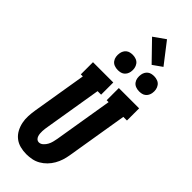

<svg xmlns="http://www.w3.org/2000/svg" viewBox="-375 -1226 1271 1271"><g transform="rotate(45 260.0 -590.5)"><path d="M206 8Q176 8 147.5 0.5Q119 -7 97 -24.5Q75 -42 61.5 -67Q48 -92 42 -120.5Q36 -149 37.5 -179.5Q39 -210 44 -240L107 -621H88V-735H278V-621H245L179 -221Q177 -210 175.5 -198.5Q174 -187 173.5 -175.5Q173 -164 174 -153Q175 -142 178.5 -131.5Q182 -121 190 -113.5Q198 -106 209 -106Q226 -106 239.5 -118.5Q253 -131 261 -146Q269 -161 273 -177Q277 -193 280 -209L348 -621H330V-735H520V-621H486L415 -190Q411 -165 403 -140Q395 -115 381.5 -91.5Q368 -68 349 -48.5Q330 -29 306.5 -15.5Q283 -2 257 3Q231 8 206 8ZM440 -814Q423 -814 407.5 -820Q392 -826 382.5 -839Q373 -852 370.5 -868.5Q368 -885 371 -902Q373 -914 379 -925Q385 -936 395 -943.5Q405 -951 417 -953.5Q429 -956 440 -956Q457 -956 472.5 -950Q488 -944 497.5 -931Q507 -918 510 -901.5Q513 -885 510 -868Q508 -856 502 -845Q496 -834 486 -826.5Q476 -819 464 -816.5Q452 -814 440 -814ZM240 -814Q223 -814 207.5 -820Q192 -826 182.5 -839Q173 -852 170.5 -868.5Q168 -885 171 -902Q173 -914 179 -925Q185 -936 195 -943.5Q205 -951 217 -953.5Q229 -956 240 -956Q257 -956 272.5 -950Q288 -944 297.5 -931Q307 -918 310 -901.5Q313 -885 310 -868Q308 -856 302 -845Q296 -834 286 -826.5Q276 -819 264 -816.5Q252 -814 240 -814ZM375 -997 245 -1131 327 -1189 440 -1043Z"/></g></svg>

Font: Iosevka Slab Heavy
Style: Italic
Weight: 900
Italic angle: -9°
Monospace: yes
Designer: Belleve Invis
Foundry: Belleve Invis
Version: Version 11.1.0; ttfautohint (v1.8.3)